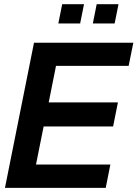

<svg xmlns="http://www.w3.org/2000/svg" viewBox="-20 -904 662 924"><path d="M621.6 -698.2 599.1 -586.9H249.5L214.4 -411.1H547.4L524.4 -295.4H189.9L153.3 -112.3H511.2L488.8 0H3.9L143.6 -698.2ZM550.3 -883.8 531.7 -791H426.8L445.3 -883.8ZM384.3 -883.8 365.7 -791H260.7L279.3 -883.8Z"/></svg>

Font: Sansation
Style: Bold Italic
Weight: 700
Designer: Bernd Montag
Version: Version 1.301